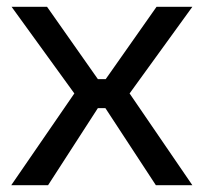

<svg xmlns="http://www.w3.org/2000/svg" viewBox="-20 -543 598 563"><path d="M13 0 198 -269 14 -523H118L267 -311H290L439 -523H544L360 -269L544 0H437L289 -226H267L121 0Z"/></svg>

Font: Tomorrow
Style: Regular
Weight: 400
Designer: Tony de Marco, Monica Rizzolli
Foundry: Just in Type
Version: Version 2.002